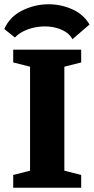

<svg xmlns="http://www.w3.org/2000/svg" viewBox="-34 -881 440 901"><path d="M194 -861Q252 -861 305 -837.5Q358 -814 386 -766L306 -697Q295 -718 274.5 -731Q254 -744 229 -750.5Q204 -757 176 -757Q150 -757 123.5 -751Q97 -745 74.5 -733.5Q52 -722 36 -705L-14 -745Q12 -803 71 -832Q130 -861 194 -861ZM28 0V-60L107 -80V-568L28 -588V-648H347V-588L268 -568V-80L347 -60V0Z"/></svg>

Font: Faustina Light ExtraBold
Style: Regular
Weight: 800
Version: Version 1.200